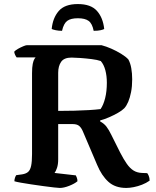

<svg xmlns="http://www.w3.org/2000/svg" viewBox="-20 -927 768 947"><path d="M275 0Q268 0 246 -2.5Q224 -5 194.5 -9Q165 -13 135 -17.5Q105 -22 82.5 -26Q60 -30 51 -33Q51 -42 54 -50.5Q57 -59 60 -63L89 -67Q108 -70 118.5 -79Q129 -88 133.5 -109Q138 -130 138 -167V-566Q138 -595 141.5 -612Q145 -629 150 -636.5Q155 -644 156 -644H62Q58 -649 54.5 -656.5Q51 -664 50 -672Q56 -679 68.5 -686Q81 -693 94 -698.5Q107 -704 112 -704H481Q504 -698 529 -687Q554 -676 577 -662Q600 -648 613 -634Q623 -616 627.5 -590.5Q632 -565 632 -536Q632 -501 626.5 -473Q621 -445 612.5 -425Q604 -405 593 -393Q582 -382 562 -370.5Q542 -359 519 -349Q496 -339 474 -333V-328Q493 -318 505 -302.5Q517 -287 530 -260L573 -174Q590 -141 605.5 -119Q621 -97 638.5 -86Q656 -75 680 -74L706 -73Q709 -70 713.5 -60Q718 -50 718 -36Q701 -24 680.5 -16Q660 -8 639.5 -4Q619 0 603 0Q548 0 514.5 -30.5Q481 -61 459 -114L390 -276Q382 -296 371 -305.5Q360 -315 339 -315H267V-141Q267 -116 261 -98.5Q255 -81 249 -74L354 -62Q356 -58 359 -50.5Q362 -43 362 -33Q348 -21 321.5 -10.5Q295 0 275 0ZM267 -380Q308 -380 346.5 -381Q385 -382 418.5 -384Q452 -386 476 -389Q490 -409 498.5 -442.5Q507 -476 507 -519Q507 -553 499.5 -581Q492 -609 477 -626Q460 -632 432 -635.5Q404 -639 376 -641Q348 -643 333 -643Q296 -643 281.5 -622Q267 -601 267 -568ZM364 -907Q428 -907 458 -873.5Q488 -840 494 -784Q489 -781 476 -778Q463 -775 442 -775Q435 -811 417 -824Q399 -837 364 -837Q329 -837 311.5 -824Q294 -811 286 -775Q269 -775 255 -778Q241 -781 235 -784Q240 -838 269.5 -872.5Q299 -907 364 -907Z"/></svg>

Font: Texturina 12pt SemiBold
Style: Regular
Weight: 600
Designer: Guillermo Torres Carreño
Foundry: Omnibus-Type
Version: Version 1.002